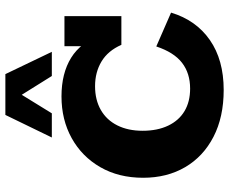

<svg xmlns="http://www.w3.org/2000/svg" viewBox="-89 -754 853 715"><g transform="rotate(-90 337.5 -396.5)"><path d="M360 10Q259 10 185.5 -28Q112 -66 72.5 -133.5Q33 -201 33 -290Q33 -381 72.5 -449.5Q112 -518 180.5 -556Q249 -594 336 -594Q422 -594 480 -558Q538 -522 563 -448L523 -474V-583H635V-371H528Q506 -421 466 -445Q426 -469 374 -469Q323 -469 285.5 -447.5Q248 -426 228 -386Q208 -346 208 -292Q208 -237 227 -197Q246 -157 281 -136Q316 -115 365 -115Q422 -115 461 -145Q500 -175 522 -241L648 -186Q620 -93 546 -41.5Q472 10 360 10ZM183 -630 267 -803H419L502 -630H412L342 -742L273 -630Z"/></g></svg>

Font: Rokkitt SemiBold ExtraBold
Style: Regular
Weight: 800
Version: Version 3.103